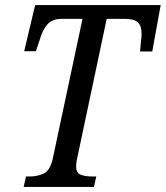

<svg xmlns="http://www.w3.org/2000/svg" viewBox="-20 -734 651 754"><path d="M73 0 82 -41H97Q128 -41 152.5 -53Q177 -65 187 -110L304 -660H223Q185 -660 166 -638Q147 -616 136 -578L121 -533H75L118 -714H611L578 -532H530L534 -575Q535 -581 535.5 -588.5Q536 -596 536 -601Q536 -633 521 -646.5Q506 -660 471 -660H399L283 -112Q279 -96 279 -81Q279 -55 296.5 -48Q314 -41 341 -41H358L349 0Z"/></svg>

Font: Noto Serif Condensed
Style: Italic
Weight: 400
Width: 3
Italic angle: -12°
Designer: Monotype Design Team
Foundry: Monotype Imaging Inc.
Version: Version 2.014; ttfautohint (v1.8.4.7-5d5b)